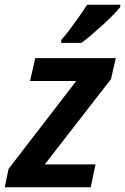

<svg xmlns="http://www.w3.org/2000/svg" viewBox="-39 -786 525 806"><path d="M-19 0 -3 -77 281 -446H87L109 -542H447L427 -454L149 -96H362L342 0ZM218 -618Q235 -637 254.5 -663Q274 -689 293 -716Q312 -743 327 -766H466V-757Q456 -744 436.5 -724Q417 -704 393 -682Q369 -660 345.5 -640Q322 -620 303 -606H218Z"/></svg>

Font: Noto Sans Display SemiBold
Style: Italic
Weight: 600
Italic angle: -12°
Designer: Monotype Design Team
Foundry: Monotype Imaging Inc.
Version: Version 2.003